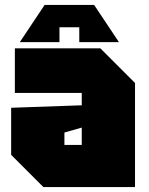

<svg xmlns="http://www.w3.org/2000/svg" viewBox="-20 -755 600 775"><path d="M25 -130V-320L310 -330V-380H40V-560H385L525 -420V0H155ZM240 -220V-170H310V-240ZM220 -585H60L160 -735H360L460 -585H300V-645H220Z"/></svg>

Font: Tektur SemiCondensed Black
Style: Regular
Weight: 900
Width: 4
Designer: Adam Jagosz
Foundry: Adam Jagosz
Version: Version 1.005;gftools[0.9.30]